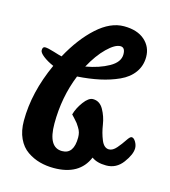

<svg xmlns="http://www.w3.org/2000/svg" viewBox="-112 -835 826 933"><g transform="rotate(15 301.0 -368.0)"><path d="M487 -69Q441 -69 414 -89Q373 9 244 9Q207 9 173.5 0Q140 -9 110 -29.5Q80 -50 62.5 -87.5Q45 -125 45 -176Q45 -319 114 -470Q82 -484 61 -500.5Q40 -517 40 -529Q40 -547 53 -547Q67 -547 99 -537Q131 -527 141 -525Q195 -624 262 -684.5Q329 -745 397 -745Q464 -745 501.5 -712Q539 -679 539 -628Q539 -584 514.5 -550Q490 -516 446 -496Q402 -476 351 -465Q300 -454 239 -450Q192 -334 192 -201Q192 -81 262 -81Q321 -81 321 -165Q321 -178 318 -189.5Q315 -201 307 -213.5Q299 -226 295.5 -231Q292 -236 278.5 -250.5Q265 -265 264 -266Q273 -299 297 -331.5Q321 -364 343 -364Q377 -364 396 -330Q415 -296 421 -256Q427 -216 441 -182Q455 -148 480 -148Q499 -148 517.5 -169.5Q536 -191 550 -212.5Q564 -234 572 -234Q583 -234 592.5 -218Q602 -202 602 -186Q602 -155 570 -112Q538 -69 487 -69ZM405 -647Q378 -647 338.5 -608.5Q299 -570 265 -507Q333 -519 381 -546Q429 -573 429 -612Q429 -647 405 -647Z"/></g></svg>

Font: LeckerliOne
Style: Regular
Weight: 400
Designer: Gesine Todt
Foundry: Gesine Todt
Version: Version 1.000